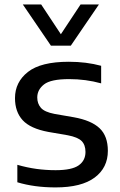

<svg xmlns="http://www.w3.org/2000/svg" viewBox="-20 -828 538 858"><path d="M228.5 9.5Q133.5 9.5 57.5 -13.5V-91.5Q101 -79 143 -73.2Q185 -67.5 228.5 -67.5Q301 -67.5 331.5 -89Q362 -110.5 362 -149Q362 -180.5 344.8 -197.8Q327.5 -215 283 -223.5L196 -238.5Q115.5 -253.5 81.2 -291Q47 -328.5 47 -389.5Q47 -461 104.8 -506.5Q162.5 -552 287.5 -552Q365.5 -552 432 -534V-455.5Q363 -474.5 289 -474.5Q207 -474.5 176.8 -450.8Q146.5 -427 146.5 -392.5Q146.5 -365 162.8 -346.2Q179 -327.5 223.5 -319L310 -304Q388 -290 425 -255Q462 -220 462 -154Q462 -78.5 403 -34.5Q344 9.5 228.5 9.5ZM207.5 -624 82 -808H164L252 -675L340 -808H422L296.5 -624Z"/></svg>

Font: Encode Sans Semi Expanded Medium
Style: Regular
Weight: 500
Width: 6
Designer: Multiple Designers
Foundry: Impallari Type
Version: Version 3.000; ttfautohint (v1.8.3) -l 8 -r 50 -G 200 -x 14 